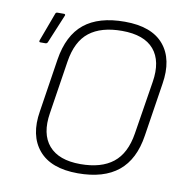

<svg xmlns="http://www.w3.org/2000/svg" viewBox="-77 -742 806 828"><g transform="rotate(10 326.0 -327.5)"><path d="M317 12Q199 12 145.5 -51.5Q92 -115 110 -223L146 -456Q163 -564 226.5 -615.5Q290 -667 404 -667Q522 -667 575 -604Q628 -541 610 -431L574 -199Q558 -92 494 -40Q430 12 317 12ZM321 -29Q412 -29 464 -70Q516 -111 530 -200L567 -432Q582 -525 539 -575.5Q496 -626 399 -626Q308 -626 256 -585.5Q204 -545 190 -455L154 -223Q139 -130 182.5 -79.5Q226 -29 321 -29ZM60 -516Q53 -516 56 -525L102 -649Q104 -655 111 -655H140Q143 -655 144.5 -652.5Q146 -650 144 -647L92 -522Q89 -516 82 -516Z"/></g></svg>

Font: Sofia Sans ExtraLight
Style: Italic
Weight: 250
Italic angle: -9°
Version: Version 4.100-B